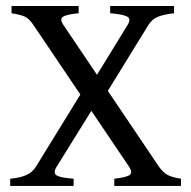

<svg xmlns="http://www.w3.org/2000/svg" viewBox="-20 -614 631 634"><path d="M554.7 -570.3Q521 -566.4 501.5 -558.6Q481.9 -550.8 469.7 -530.8L295.4 -248L270 -317.9L400.9 -530.8Q414.1 -551.8 399.7 -559.3Q385.3 -566.9 343.8 -570.3V-594.2H554.7ZM357.4 0V-23.9Q397.9 -28.3 408.4 -36.4Q418.9 -44.4 406.2 -63.5L90.8 -530.8Q77.1 -551.8 63 -558.6Q48.8 -565.4 18.1 -570.3V-594.2H239.7V-570.3Q200.2 -566.4 188 -558.8Q175.8 -551.3 189.9 -530.8L504.9 -63.5Q519 -43.5 534.9 -35.6Q550.8 -27.8 577.6 -23.9V0ZM167 -63.5Q154.3 -42.5 167.2 -34.7Q180.2 -26.9 223.1 -23.9V0H13.7V-23.9Q43.9 -26.4 65.2 -35.2Q86.4 -43.9 98.6 -63.5L277.8 -354.5L296.9 -272.5Z"/></svg>

Font: Namdhinggo
Style: Regular
Weight: 400
Designer: Victor Gaultney
Foundry: SIL International
Version: Version 3.001